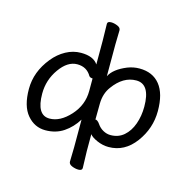

<svg xmlns="http://www.w3.org/2000/svg" viewBox="-125 -833 1116 1133"><g transform="rotate(15 433.0 -267.0)"><path d="M583 -68Q631 -68 664.5 -97Q698 -126 715.5 -175Q733 -224 733 -281Q733 -419 648 -419Q568 -419 508 -336Q476 -293 475 -232Q474 -213 474 -136L471 -135Q487 -135 501.5 -113.5Q516 -92 538 -80Q560 -68 583 -68ZM210 -69Q275 -69 335 -135Q395 -201 395 -287V-363Q395 -364 388.5 -364Q382 -364 374 -371Q346 -421 287 -421Q228 -421 179.5 -352.5Q131 -284 131 -201Q131 -69 210 -69ZM453 178Q434 178 413.5 169.5Q393 161 393 145L395 58V-112Q363 -60 315.5 -28Q268 4 204 4Q138 4 93 -49Q48 -102 48 -207Q48 -312 121 -402Q155 -444 199 -468Q243 -492 291 -492Q367 -492 395 -449V-594L393 -697Q393 -712 416 -712Q434 -712 454.5 -703.5Q475 -695 475 -679L473 -593V-398Q497 -446 575 -478Q611 -492 648 -492Q729 -492 773 -437.5Q817 -383 817 -277Q817 -171 752.5 -84Q688 3 590 3Q554 3 519 -12.5Q484 -28 473 -44V59L476 162Q476 178 453 178Z"/></g></svg>

Font: LXGW WenKai Lite Medium
Style: Regular
Weight: 500
Designer: LXGW / Fontworks Inc.
Foundry: LXGW / Fontworks Inc.
Version: Version 1.511; March 25, 2025